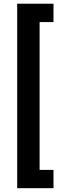

<svg xmlns="http://www.w3.org/2000/svg" viewBox="-20 -843 314 1025"><path d="M265.6 -725.1H191.4V64H265.6V161.6H71.8V-823.2H265.6Z"/></svg>

Font: Vazirmatn RD UI SemiBold
Style: Regular
Weight: 600
Designer: Saber Rastikerdar
Foundry: Saber Rastikerdar
Version: Version 33.003